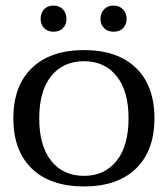

<svg xmlns="http://www.w3.org/2000/svg" viewBox="-20 -660 603 690"><path d="M126 -592Q126 -613 138.5 -626.5Q151 -640 172 -640Q193 -640 206 -626.5Q219 -613 219 -592Q219 -572 206.5 -559Q194 -546 172 -546Q151 -546 138.5 -559Q126 -572 126 -592ZM341 -592Q341 -613 354 -626.5Q367 -640 388 -640Q409 -640 422 -626.5Q435 -613 435 -592Q435 -572 422.5 -559Q410 -546 388 -546Q367 -546 354 -559Q341 -572 341 -592ZM28 -235Q28 -352 95 -416Q162 -480 282 -480Q402 -480 468.5 -416Q535 -352 535 -235Q535 -118 468.5 -54Q402 10 282 10Q161 10 94.5 -54Q28 -118 28 -235ZM442 -235Q442 -333 399 -386.5Q356 -440 282 -440Q207 -440 164 -386.5Q121 -333 121 -235Q121 -136 164 -82Q207 -28 282 -28Q356 -28 399 -82Q442 -136 442 -235Z"/></svg>

Font: TavirajRegular
Style: Regular
Weight: 400
Designer: Katatrad Team
Foundry: CadsonDemak
Version: Version 1.000